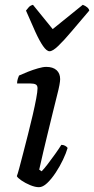

<svg xmlns="http://www.w3.org/2000/svg" viewBox="-20 -778 391 798"><path d="M142 0Q126 0 105.5 -8.5Q85 -17 69 -28Q53 -39 50 -46Q53 -53 60 -79Q67 -105 76.5 -142Q86 -179 96.5 -220Q107 -261 116 -300Q125 -339 130.5 -368.5Q136 -398 136 -411Q136 -423 128.5 -427Q121 -431 107 -431H51Q51 -441 54 -450.5Q57 -460 59 -464Q74 -471 95.5 -479.5Q117 -488 138 -494Q159 -500 172 -500Q200 -500 215 -486.5Q230 -473 230 -449Q230 -441 227 -424.5Q224 -408 217 -381Q210 -354 200 -312.5Q190 -271 175.5 -212Q161 -153 143 -73L153 -66Q163 -76 178 -95.5Q193 -115 209 -137.5Q225 -160 235 -176Q244 -176 251 -172Q258 -168 261 -163Q255 -142 242 -114.5Q229 -87 211.5 -60.5Q194 -34 176 -17Q158 0 142 0ZM186 -565Q174 -565 159 -586.5Q144 -608 126.5 -646.5Q109 -685 88 -734Q94 -742 100 -748.5Q106 -755 117 -758L199 -657L324 -758Q335 -754 342.5 -747.5Q350 -741 351 -734Q310 -686 277.5 -647.5Q245 -609 222 -587Q199 -565 186 -565Z"/></svg>

Font: Texturina Medium 12pt Medium
Style: Italic
Weight: 500
Italic angle: -11°
Version: Version 1.002